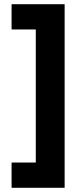

<svg xmlns="http://www.w3.org/2000/svg" viewBox="-20 -769 395 912"><path d="M35 -629V-749H287V123H35V3H150V-629Z"/></svg>

Font: TitilliumText
Style: ExtraBold
Weight: 800
Designer: Accademia di Belle Arti di Urbino and others
Foundry: Accademia di Belle Arti di Urbino and others.
Version: Version 60.001